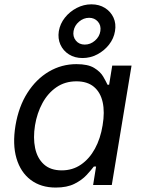

<svg xmlns="http://www.w3.org/2000/svg" viewBox="-20 -846 654 878"><path d="M234.9 11.7Q167 11.7 120.6 -23.2Q74.2 -58.1 55.4 -121.8Q36.6 -185.5 50.8 -272Q65.4 -358.9 105.5 -421.6Q145.5 -484.4 203.6 -518.6Q261.7 -552.7 329.6 -552.7Q382.3 -552.7 410.6 -535.4Q439 -518.1 451.9 -495.8Q464.8 -473.6 471.7 -458.5H479L493.2 -545.9H581.5L491.2 0H405.8L419.4 -84.5H409.2Q397 -68.4 376 -45.7Q355 -22.9 320.8 -5.6Q286.6 11.7 234.9 11.7ZM262.2 -66.9Q312 -66.9 350.3 -93.3Q388.7 -119.6 414.1 -166Q439.5 -212.4 449.2 -272.9Q459.5 -333.5 449.5 -378.7Q439.5 -423.8 409.4 -449Q379.4 -474.1 329.6 -474.1Q277.3 -474.1 238 -447Q198.7 -419.9 174.1 -374.5Q149.4 -329.1 140.1 -272.9Q130.9 -215.8 140.6 -168.9Q150.4 -122.1 180.7 -94.5Q210.9 -66.9 262.2 -66.9ZM357.4 -580.6Q321.8 -580.6 295.4 -597.2Q269 -613.8 256.3 -641.8Q243.7 -669.9 249 -703.6Q254.9 -737.8 276.9 -765.4Q298.8 -793 330.8 -809.6Q362.8 -826.2 397.9 -826.2Q433.6 -826.2 460 -809.6Q486.3 -793 499 -765.4Q511.7 -737.8 505.9 -703.6Q500.5 -669.9 478.5 -641.8Q456.5 -613.8 424.8 -597.2Q393.1 -580.6 357.4 -580.6ZM367.7 -642.1Q393.6 -642.1 414.3 -660.2Q435.1 -678.2 439 -704.1Q442.9 -730 427.5 -747.3Q412.1 -764.6 387.7 -764.6Q362.3 -764.6 341.6 -747.1Q320.8 -729.5 316.4 -704.1Q312 -678.7 326.9 -660.4Q341.8 -642.1 367.7 -642.1Z"/></svg>

Font: Inter Variable
Style: Italic
Weight: 400
Italic angle: -9.39999°
Designer: Rasmus Andersson
Foundry: rsms
Version: Version 4.001;git-9221beed3